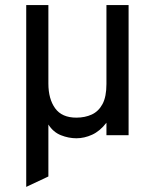

<svg xmlns="http://www.w3.org/2000/svg" viewBox="-20 -531 608 754"><path d="M83 203V-511H170V-203Q170 -142.5 196.5 -105.8Q223 -69 280 -69Q313.5 -69 340.2 -81.2Q367 -93.5 382.5 -122.2Q398 -151 398 -201V-511H485V0H398V-49Q372.5 -16 341.8 -2Q311 12 280 12Q249.5 12 219.2 0Q189 -12 170 -42V162Z"/></svg>

Font: Undotted
Style: Regular
Weight: 400
Designer: Delve Withrington, Dave Bailey, Thomas Jockin
Foundry: Delve Fonts LLC
Version: Version 4.000